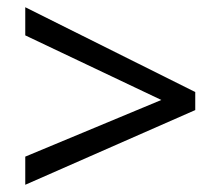

<svg xmlns="http://www.w3.org/2000/svg" viewBox="-20 -628 612 532"><path d="M50 -194 427 -351 50 -530V-608L521 -373V-323L50 -116Z"/></svg>

Font: Noto Sans Tifinagh Rhissa Ixa
Style: Regular
Weight: 400
Designer: JamraPatel
Foundry: JamraPatel LLC
Version: Version 2.006; ttfautohint (v1.8.4.7-5d5b)